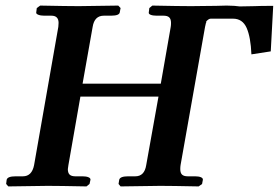

<svg xmlns="http://www.w3.org/2000/svg" viewBox="-20 -667 999 688"><path d="M503.9 -75.2 547.9 -320.8H268.1L225.1 -75.2Q223.1 -63.5 223.1 -61Q223.1 -47.4 229.5 -41.3Q235.8 -35.2 250 -35.2H275.9Q288.6 -35.2 296.6 -32Q304.7 -28.8 304.2 -22.9L300.8 -7.8L290 1Q189.9 -1 150.9 -1L9.8 1L2 -7.8L3.9 -22.9Q6.8 -35.2 36.1 -35.2H62Q94.2 -35.2 102.1 -75.2L189 -570.8Q189.9 -576.7 189.9 -585Q189.9 -610.8 164.1 -610.8H138.2Q125.5 -610.8 116.9 -614.3Q108.4 -617.7 109.9 -623L111.8 -638.2L124 -647Q223.1 -645 262.2 -645L403.8 -647L412.1 -638.2L409.2 -623Q407.7 -610.8 377.9 -610.8H352.1Q318.4 -610.8 312 -570.8L275.9 -367.2H556.2L591.8 -570.8Q592.8 -576.7 592.8 -585Q592.8 -598.6 586.4 -604.7Q580.1 -610.8 565.9 -610.8H541Q527.8 -610.8 519.8 -614Q511.7 -617.2 513.2 -623L515.1 -638.2L525.9 -647Q626 -645 665 -645Q674.8 -645 706.5 -645.5Q738.3 -646 753.9 -646L792 -647Q796.9 -647 806.6 -646.5Q816.4 -646 819.8 -646Q835.4 -644 838.9 -644Q849.1 -644 866.9 -644.5Q884.8 -645 893.1 -645Q910.2 -646 959 -646L950.2 -482.9L880.9 -472.2Q878.4 -533.7 863.8 -566.9Q849.1 -600.1 814.9 -600.1H734.9Q727.5 -600.1 717.8 -588.9H720.2Q717.8 -586.9 714.8 -570.8L627 -75.2Q626 -69.3 626 -61Q626 -47.4 632.3 -41.3Q638.7 -35.2 652.8 -35.2H679.2Q691.9 -35.2 699.7 -32Q707.5 -28.8 707 -22.9L704.1 -7.8L691.9 1Q593.3 -1 554.2 -1L412.1 1L404.8 -7.8L407.2 -22.9Q410.2 -35.2 439 -35.2H464.8Q497.6 -35.2 503.9 -75.2Z"/></svg>

Font: Linux Libertine G
Style: Semibold Italic
Weight: 600
Italic angle: -11.5°
Designer: Philipp H. Poll
Foundry: Philipp H. Poll
Version: Version 5.1.1